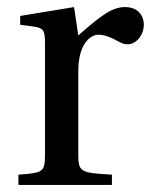

<svg xmlns="http://www.w3.org/2000/svg" viewBox="-20 -522 429 542"><path d="M32 0H296V-29C207 -34 201 -36 201 -87V-321C201 -398 235 -424 258 -424C274 -424 291 -418 320 -402C327 -398 335 -397 340 -397C364 -397 386 -422 386 -453C386 -475 372 -502 333 -502C297 -502 267 -480 201 -422L189 -502L37 -477V-452L75 -447C101 -443 107 -438 107 -402V-87C107 -36 102 -34 32 -29Z"/></svg>

Font: Lingua Franca
Style: Regular
Weight: 400
Version: Version 1.19